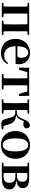

<svg xmlns="http://www.w3.org/2000/svg" viewBox="1558 -2150 608 3763"><g transform="rotate(90 1861.5 -268.0)"><path d="M105.9 0Q107.6 -25.5 108.1 -67.5Q108.6 -109.6 109.1 -154.8Q109.6 -200 109.6 -234.8V-301.2Q109.6 -335.7 109.1 -381.1Q108.6 -426.5 108.1 -468.7Q107.6 -511 105.9 -535.7H247.6Q246.6 -510.7 246.1 -468.5Q245.6 -426.3 245.1 -381Q244.6 -335.6 244.6 -301.2V-234.8Q244.6 -200 245.1 -154.8Q245.6 -109.6 246.1 -67.5Q246.6 -25.5 247.6 0ZM454.4 0Q455.4 -25.5 455.9 -67.5Q456.4 -109.6 456.9 -154.8Q457.4 -200 457.4 -234.8V-301.2Q457.4 -335.6 456.9 -381Q456.4 -426.3 455.9 -468.5Q455.4 -510.7 454.4 -535.7H594.9Q593.9 -510.7 593.4 -468.5Q592.9 -426.3 592.4 -381Q591.9 -335.6 591.9 -301.2V-234.8Q591.9 -200 592.4 -154.8Q592.9 -109.6 593.4 -67.5Q593.9 -25.5 594.9 0ZM37.2 0V-29.9L147 -40.2H208.6L317 -29.9V0ZM385 0V-29.9L494.5 -40.2H557.1L664.5 -29.9V0ZM37.2 -506.8V-535.7H176.9V-495.5H147ZM525.4 -495.5V-535.7H664.3V-506.8L557.1 -495.5ZM176.9 -501.8V-535.7H525.4V-501.8Z M1019.2 16.2Q938.8 16.2 876.2 -16.5Q813.6 -49.1 778.1 -113Q742.6 -176.9 742.6 -268.8Q742.6 -358.8 780.6 -422.2Q818.5 -485.7 880.2 -518.8Q941.9 -551.9 1012.4 -551.9Q1086.1 -551.9 1136.5 -522.5Q1186.8 -493.1 1212.6 -443.2Q1238.4 -393.3 1238.4 -330.9Q1238.4 -296.1 1231.7 -270.2H801.1V-304.6H1056.4Q1088.5 -304.6 1099.9 -322.2Q1111.3 -339.8 1111.3 -380.4Q1111.3 -446.3 1083.2 -482.2Q1055.1 -518 1007.1 -518Q973.7 -518 945.6 -492.9Q917.6 -467.8 901.1 -416Q884.7 -364.1 884.7 -282.7Q884.7 -200.5 907.9 -148.2Q931 -95.8 971.8 -71.7Q1012.5 -47.5 1064.4 -47.5Q1117.4 -47.5 1153.9 -67.7Q1190.3 -87.9 1217.2 -123.2L1235.1 -109.9Q1203.6 -49.8 1148.7 -16.8Q1093.7 16.2 1019.2 16.2Z M1304.2 -339.1 1307.8 -535.7H1857.8L1861.4 -339.1H1819.7L1761.1 -534.2L1827 -500.4H1338.6L1404.5 -534.2L1347.4 -339.1ZM1431.1 0V-29.9L1542.7 -40.2H1623.6L1734.5 -29.9V0ZM1512.2 0Q1513.2 -25.5 1514.1 -67.4Q1514.9 -109.4 1515.4 -154.7Q1515.9 -200 1515.9 -234.8V-301.2Q1515.9 -335.7 1515.4 -381Q1514.9 -426.4 1514.1 -468.7Q1513.2 -511 1512.2 -535.7H1653.4Q1652.4 -511 1651.9 -468.7Q1651.4 -426.4 1650.9 -381Q1650.4 -335.7 1650.4 -301.2V-234.8Q1650.4 -200 1650.9 -154.7Q1651.4 -109.4 1651.9 -67.4Q1652.4 -25.5 1653.4 0Z M1928.2 0V-29.9L2038 -40.2H2099.6L2207.8 -29.9V0ZM1928.2 -506.8V-535.7H2207.8V-506.8L2099.6 -495.5H2038ZM1996.9 0Q1998.6 -25.5 1999.1 -67.4Q1999.6 -109.4 2000.1 -154.7Q2000.6 -200 2000.6 -234.8V-301.2Q2000.6 -335.7 2000.1 -381Q1999.6 -426.4 1999.1 -468.7Q1998.6 -511 1996.9 -535.7H2138.6Q2137.6 -511 2137.1 -468.2Q2136.6 -425.4 2136.1 -377.7Q2135.6 -330 2135.6 -289.8V-269.3Q2135.6 -217.7 2136.1 -164.9Q2136.6 -112.1 2137.1 -68.8Q2137.6 -25.5 2138.6 0ZM2313.8 -64.1 2279.9 -181.4Q2270.5 -214.7 2257.8 -232.8Q2245 -250.9 2224.6 -257.6Q2204.3 -264.3 2170.4 -264.3H2067.9V-294.5H2170.8Q2198.9 -294.5 2223 -301Q2247.1 -307.4 2268 -329.9Q2289 -352.3 2305.3 -399.3Q2332 -476.8 2362.5 -511.4Q2393 -545.9 2443.1 -551.9Q2494.7 -536.4 2494.7 -485.9Q2494.7 -456 2473 -438.9Q2451.2 -421.8 2418.7 -421.8Q2394.5 -421.8 2376.8 -425.6Q2359.1 -429.3 2339 -436.9L2389.8 -479.7Q2368.6 -455.6 2356.7 -437.1Q2344.8 -418.5 2333 -386.8Q2318.7 -345.1 2299.8 -322.2Q2280.8 -299.2 2256.9 -288.8Q2232.9 -278.3 2203.2 -273.1L2205.4 -283.3Q2269.6 -278.6 2310.1 -265.1Q2350.6 -251.7 2374.3 -225.1Q2398.1 -198.6 2411.6 -153.9L2455.3 -11.8L2360.7 -46L2515.6 -28.2V0Q2496.7 4.5 2472.6 7.3Q2448.5 10.2 2427.2 10.2Q2372.1 10.2 2348.3 -6Q2324.5 -22.2 2313.8 -64.1Z M2819 16.2Q2739.7 16.2 2678.5 -18.3Q2617.3 -52.8 2582.5 -117Q2547.6 -181.2 2547.6 -269.8Q2547.6 -359.1 2584.8 -422Q2622 -484.9 2683.9 -518.4Q2745.8 -551.9 2819 -551.9Q2893.1 -551.9 2955.1 -518.8Q3017 -485.6 3054.2 -422.7Q3091.4 -359.8 3091.4 -269.8Q3091.4 -180.5 3056 -116.3Q3020.6 -52 2959.4 -17.9Q2898.2 16.2 2819 16.2ZM2819 -17.5Q2880 -17.5 2913.4 -80.1Q2946.7 -142.6 2946.7 -268.1Q2946.7 -394.2 2913.4 -456.1Q2880 -518 2819 -518Q2758.7 -518 2725 -456.1Q2691.2 -394.2 2691.2 -268.1Q2691.2 -142.6 2725 -80.1Q2758.7 -17.5 2819 -17.5Z M3168.2 0V-29.9L3278 -40.2L3304.9 -34.4H3440.4Q3501.3 -34.4 3531.6 -63.8Q3562 -93.3 3562 -148.7Q3562 -205.2 3533 -235.7Q3504 -266.1 3437.1 -266.1H3304.9V-297.7H3432.9Q3540.7 -297.7 3540.7 -401Q3540.7 -449.9 3516.1 -475.1Q3491.5 -500.4 3435.9 -500.4H3304.9L3278 -495.5L3168.2 -506.8V-535.7H3477.1Q3580 -535.7 3623.2 -501.5Q3666.4 -467.3 3666.4 -408.4Q3666.4 -377.9 3650.7 -351.4Q3635 -324.9 3592.3 -306.5Q3549.6 -288.2 3467.8 -281L3469.3 -288Q3552.9 -285.7 3601.7 -267.5Q3650.6 -249.2 3671.3 -218.1Q3692.1 -186.9 3692.1 -144.2Q3692.1 -106.6 3671.7 -73.9Q3651.2 -41.2 3602.3 -20.6Q3553.3 0 3467.3 0ZM3236.9 0Q3238.6 -25.5 3239.1 -67.4Q3239.6 -109.4 3240.1 -154.7Q3240.6 -200 3240.6 -234.8V-301.2Q3240.6 -335.7 3240.1 -381Q3239.6 -426.4 3239.1 -468.7Q3238.6 -511 3236.9 -535.7H3372.5Q3371.5 -511 3371 -468.2Q3370.5 -425.4 3370 -376.5Q3369.5 -327.7 3369.5 -284.5V-234.8Q3369.5 -200 3370 -154.7Q3370.5 -109.4 3371 -67.4Q3371.5 -25.5 3372.5 0Z"/></g></svg>

Font: Source Han Serif JP VF
Style: Regular
Weight: 250
Designer: Ryoko NISHIZUKA 西塚涼子 (kana & ideographs); Frank Grießhammer (Latin, Greek & Cyrillic); Wenlong ZHANG 张文龙 (bopomofo); San
Foundry: Adobe
Version: Version 2.001;hotconv 1.1.0;makeotfexe 2.6.0